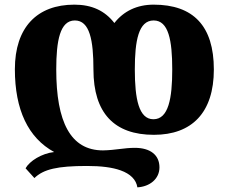

<svg xmlns="http://www.w3.org/2000/svg" viewBox="-20 -570 983 826"><path d="M571 236C624 233 666 200 666 150C666 97 627 66 560 66C514 66 477 76 423 77C283 77 222 -46 222 -271C222 -395 238 -482 302 -482C366 -482 382 -397 382 -271C382 -83 472 10 642 10C805 10 900 -85 900 -271C900 -458 812 -550 641 -550C569 -550 512 -522 472 -471C431 -524 375 -550 300 -550C140 -550 44 -453 44 -272C44 -98 101 23 213 84C159 90 107 123 90 154L128 196C167 158 227 144 354 144C415 144 463 150 499 163C541 178 566 203 571 236ZM640 -57C577 -57 560 -145 560 -271C560 -395 576 -482 641 -482C705 -482 721 -397 721 -271C721 -147 705 -57 640 -57Z"/></svg>

Font: Noto Serif Georgian Extra
Style: Regular
Weight: 800
Designer: Monotype Design Team
Foundry: Monotype Imaging Inc.
Version: Version 1.901